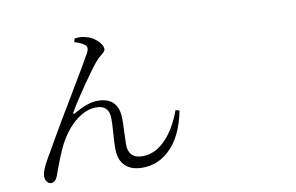

<svg xmlns="http://www.w3.org/2000/svg" viewBox="-80 -897 1659 1076"><g transform="rotate(-10 750.0 -359.5)"><path d="M650.4 31.2Q586.9 31.2 553.7 -1Q517.6 -34.2 517.6 -98.6Q516.6 -127 521.5 -185.5Q525.4 -242.2 525.4 -269.5Q525.4 -346.7 452.1 -346.7Q386.7 -346.7 323.2 -290Q267.6 -239.3 229.5 -161.1Q208 -115.2 179.7 -39.1Q171.9 -15.6 168 -5.9Q154.3 27.3 130.9 27.3Q117.2 27.3 107.4 14.6Q97.7 2 97.7 -17.6Q97.7 -38.1 117.2 -79.1Q129.9 -104.5 168.9 -169.9Q180.7 -190.4 186.5 -201.2Q227.5 -273.4 335 -452.1Q436.5 -622.1 454.1 -655.3Q471.7 -688.5 451.2 -702.1Q436.5 -714.8 394.5 -728.5L400.4 -748Q436.5 -753.9 467.8 -743.2Q501 -735.4 527.8 -709.5Q554.7 -683.6 554.7 -660.2Q554.7 -649.4 534.2 -633.3Q513.7 -617.2 502.9 -604.5Q471.7 -568.4 412.1 -481.9Q352.5 -395.5 322.3 -342.8Q318.4 -336.9 321.3 -334Q324.2 -331.1 330.1 -335Q409.2 -381.8 464.8 -381.8Q583 -381.8 585 -262.7Q585.9 -237.3 583 -179.7Q581.1 -133.8 581.1 -113.3Q581.1 -32.2 662.1 -32.2Q737.3 -32.2 799.8 -100.6Q851.6 -157.2 887.7 -254.9L909.2 -248Q879.9 -99.6 800.8 -28.3Q736.3 31.2 650.4 31.2Z"/></g></svg>

Font: Bpmf Zihi Box R
Style: R
Weight: 400
Foundry: But Ko
Version: Version 1.320